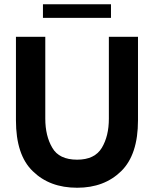

<svg xmlns="http://www.w3.org/2000/svg" viewBox="-20 -873 724 903"><path d="M182 -789H502V-853H182ZM343 10C428 10 497 -16 550 -68C603 -120 629 -200 629 -307V-700H492V-315C492 -260 481 -215 459 -178C437 -141 398 -122 343 -122C286 -122 247 -141 226 -178C204 -215 193 -261 193 -315V-700H55V-307C55 -199 81 -119 134 -68C187 -16 256 10 343 10Z"/></svg>

Font: Be Vietnam
Style: Bold
Weight: 700
Designer: Gabriel Lam
Foundry: TypeRant
Version: Version 4.000